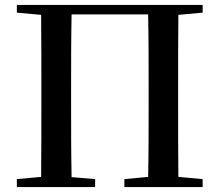

<svg xmlns="http://www.w3.org/2000/svg" viewBox="-20 -755 887 775"><path d="M48 -704 146 -695C147 -595 147 -495 147 -393V-347C147 -238 147 -139 146 -41L48 -32V0H364V-32L269 -40C267 -140 267 -239 267 -348V-393C267 -495 267 -597 269 -697H578C580 -596 580 -495 580 -393V-348C580 -238 580 -139 578 -41L482 -32V0H798V-32L700 -41C699 -140 699 -239 699 -347V-393C699 -494 699 -596 700 -695L798 -704V-735H48Z"/></svg>

Font: Noto Serif CJK HK SemiBold
Style: Regular
Weight: 600
Designer: Ryoko NISHIZUKA 西塚涼子 (kana & ideographs); Frank Grießhammer (Latin, Greek & Cyrillic); Wenlong ZHANG 张文龙 (bopomofo); San
Foundry: Adobe
Version: Version 2.001;hotconv 1.1.0;makeotfexe 2.6.0